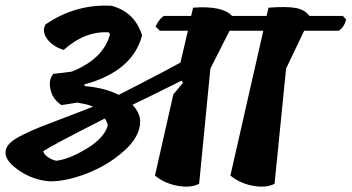

<svg xmlns="http://www.w3.org/2000/svg" viewBox="-28 -681 1282 700"><path d="M311 -292Q300 -299 253 -307Q226 -302 196 -298Q164 -319 156 -355Q148 -391 167 -412Q192 -414 234 -420Q350 -467 373 -556L369 -563Q283 -569 204 -499Q163 -512 143.5 -539.5Q124 -567 138 -592Q248 -667 378 -660Q463 -638 490 -552Q456 -421 279 -373L281 -367Q355 -361 405 -335Q569 -419 630 -453L657 -569H555L539 -584Q551 -610 569 -623H669L676 -653Q783 -661 818 -623H944L951 -653Q1017 -658 1050 -652Q1083 -646 1100 -623H1222L1234 -610Q1227 -582 1207 -569H1081L1015 -431L973 -11Q943 5 895 -3.5Q847 -12 812 -41L932 -569H809L739 -431L698 -11Q668 5 620 -3.5Q572 -12 537 -41L604 -337L639 -379L634 -387Q516 -328 455 -299Q483 -269 483 -238Q483 -183 424 -130.5Q365 -78 288.5 -48.5Q212 -19 152 -20Q92 -25 42 -59Q-8 -93 -8 -125Q-8 -142 6 -157Q20 -172 54 -189Q88 -206 118.5 -218Q149 -230 210 -253Q271 -276 311 -292ZM178 -95Q226 -101 289.5 -140Q353 -179 365 -224Q362 -238 354 -249Q163 -152 130 -130Q131 -119 147 -108Q163 -97 178 -95Z"/></svg>

Font: Tillana SemiBold
Style: Regular
Weight: 600
Designer: Lipi Raval (Devanagari, Latin), Jonny Pinhorn (Latin)
Foundry: Indian Type Foundry
Version: Version 2.003;PS 1.0;hotconv 1.0.79;makeotf.lib2.5.61930; tt